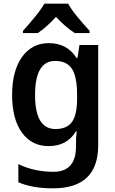

<svg xmlns="http://www.w3.org/2000/svg" viewBox="-20 -786 629 1046"><path d="M280 -454Q344 -454 372 -411Q400 -368 400 -269V-249Q400 -160 372 -121.5Q344 -83 282 -83Q171 -83 171 -268Q171 -454 280 -454ZM246 -551Q154 -551 100 -475.5Q46 -400 46 -269Q46 -137 99.5 -63.5Q153 10 245 10Q346 10 394 -71H398Q394 -41 394 -5V12Q394 150 271 150Q166 150 80 108V207Q156 240 269 240Q515 240 515 5V-541H413L402 -470H397Q346 -551 246 -551ZM351 -766H222Q202 -732 166.5 -689Q131 -646 105 -618V-606H186Q233 -637 285 -694Q336 -639 387 -606H468V-618Q442 -646 406 -689Q370 -732 351 -766Z"/></svg>

Font: Noto Sans Display Medium
Style: Regular
Weight: 500
Designer: Monotype Design Team
Foundry: Monotype Imaging Inc.
Version: Version 1.900